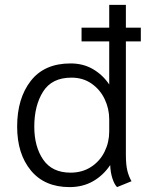

<svg xmlns="http://www.w3.org/2000/svg" viewBox="-20 -754 646 784"><path d="M494 -585V-123Q494 -81 500 -57Q506 -33 517 -14L458 10Q447 -1 439 -25.5Q431 -50 430 -80Q402 -38 360 -14Q318 10 264 10Q162 10 106 -58Q50 -126 50 -237Q50 -352 105.5 -423.5Q161 -495 268 -495Q320 -495 360 -471.5Q400 -448 426 -409V-585H313V-641H426V-734H494V-641H555V-585ZM426 -267Q426 -310 407.5 -349Q389 -388 354 -412.5Q319 -437 272 -437Q192 -437 156 -380Q120 -323 120 -237Q120 -155 156.5 -102Q193 -49 268 -49Q316 -49 352 -72.5Q388 -96 407 -134.5Q426 -173 426 -217Z"/></svg>

Font: Niramit Light
Style: Regular
Weight: 300
Designer: Katatrad Aksorn Co.,Ltd.
Foundry: Cadson Demak Co.,Ltd.
Version: Version 1.000; ttfautohint (v1.6)